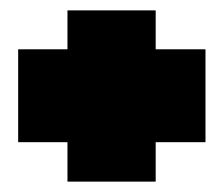

<svg xmlns="http://www.w3.org/2000/svg" viewBox="-20 -491 431 370"><path d="M110 -217H15V-396H110V-471H280V-396H376V-217H280V-141H110Z"/></svg>

Font: Readiness Black
Style: Regular
Weight: 900
Designer: Katatrad Team
Foundry: CadsonDemak
Version: Version 1.00;April 23, 2019;FontCreator 11.5.0.2425 64-bit; 